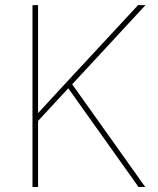

<svg xmlns="http://www.w3.org/2000/svg" viewBox="-20 -748 632 768"><path d="M129.9 -261.7 122.6 -285.2Q151.9 -316.9 178.7 -345.9Q205.6 -375 232.4 -404.3Q259.3 -433.6 288.6 -464.8L532.2 -727.5H562L262.7 -404.3L256.8 -398.9ZM109.9 0V-727.5H132.3V-468.8V-289.1V-273.4V0ZM534.2 0 247.1 -403.3 265.1 -416 561 0Z"/></svg>

Font: Inter 16pt Thin
Style: Regular
Weight: 250
Version: Version 4.001;git-66647c0bb